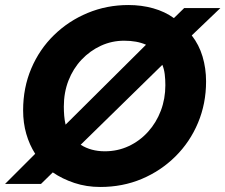

<svg xmlns="http://www.w3.org/2000/svg" viewBox="-53 -732 897 764"><path d="M346 12Q291 12 243 -4Q195 -20 157 -46L110 0H-33L87 -120Q64 -156 51.5 -199.5Q39 -243 39 -293Q39 -383 71.5 -459.5Q104 -536 162 -592.5Q220 -649 296 -680.5Q372 -712 458 -712Q510 -712 556.5 -699Q603 -686 639 -660L680 -700H824L710 -591Q739 -554 753 -507Q767 -460 767 -408Q767 -320 735 -243.5Q703 -167 645 -109.5Q587 -52 511 -20Q435 12 346 12ZM364 -130Q415 -130 459 -150.5Q503 -171 536 -207.5Q569 -244 587 -291.5Q605 -339 605 -393Q605 -416 602.5 -436.5Q600 -457 593 -474L268 -156Q309 -130 364 -130ZM208 -236 528 -554Q510 -562 488.5 -566Q467 -570 441 -570Q392 -570 348.5 -550Q305 -530 271.5 -494.5Q238 -459 219.5 -411.5Q201 -364 201 -308Q201 -289 202.5 -271Q204 -253 208 -236Z"/></svg>

Font: Rethink Sans ExtraBold
Style: Italic
Weight: 800
Italic angle: -10°
Designer: The Rethink Sans project authors (Hans Thiessen). DM Sans designed by Colophon Foundry.
Foundry: Rethink Communications LLC
Version: Version 1.001